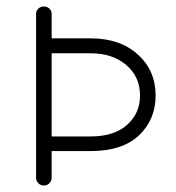

<svg xmlns="http://www.w3.org/2000/svg" viewBox="-20 -561 541 591"><path d="M91 -14V-518Q91 -528 98 -534.5Q105 -541 115 -541Q125 -541 132 -534.5Q139 -528 139 -518V-443H259Q349 -443 404 -393.5Q459 -344 459 -267Q459 -193 408 -144.5Q357 -96 259 -96H139V-14Q139 -4 132 3Q125 10 115 10Q105 10 98 3Q91 -4 91 -14ZM259 -397H139V-141H259Q331 -141 371 -176.5Q411 -212 411 -267Q411 -325 368.5 -361Q326 -397 259 -397Z"/></svg>

Font: Hoogli
Style: Regular
Weight: 400
Designer: Anand Singh Naorem
Foundry: Brand New Type
Version: Version 1.00 b007